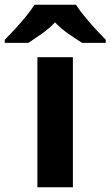

<svg xmlns="http://www.w3.org/2000/svg" viewBox="-79 -786 464 806"><path d="M227 0H78V-546H227ZM240 -766Q254 -744 276.5 -716.5Q299 -689 323 -663Q347 -637 365 -619V-606H266Q240 -622 209 -643.5Q178 -665 152 -692Q126 -665 96 -644Q66 -623 40 -606H-59V-619Q-40 -638 -16.5 -663.5Q7 -689 29.5 -716.5Q52 -744 66 -766Z"/></svg>

Font: Noto Sans Tai Tham
Style: Bold
Weight: 700
Designer: Monotype Design Team 2013. Revised by David WIlliams 2020
Foundry: Monotype Imaging Inc.
Version: Version 2.002; ttfautohint (v1.8.4.7-5d5b)